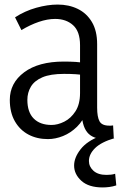

<svg xmlns="http://www.w3.org/2000/svg" viewBox="-20 -599 536 842"><path d="M430 223Q369 223 337 194Q305 165 305 127Q305 92 333.5 55.5Q362 19 421 -3L482 7Q424 24 397 50.5Q370 77 370 107Q370 132 390 150Q410 168 447 168Q456 168 466 167Q476 166 485 163L490 214Q475 219 459.5 221Q444 223 430 223ZM338 -115 360 -110Q345 -70 317.5 -43Q290 -16 256.5 -2.5Q223 11 190 11Q142 11 104.5 -9Q67 -29 45 -67.5Q23 -106 23 -161Q23 -235 86 -282Q149 -329 260 -329Q287 -329 312 -327.5Q337 -326 360 -321V-268Q335 -272 312.5 -273.5Q290 -275 261 -275Q201 -275 166 -260Q131 -245 115.5 -219Q100 -193 100 -161Q100 -107 128 -79Q156 -51 206 -51Q233 -51 262 -65.5Q291 -80 311 -111Q331 -142 331 -191V-401Q331 -461 300.5 -488.5Q270 -516 222 -516Q188 -516 150 -503Q112 -490 74 -467L46 -523Q89 -551 139 -565Q189 -579 233 -579Q282 -579 321 -560Q360 -541 383 -502.5Q406 -464 406 -405V-127Q406 -86 416.5 -67Q427 -48 459 -48Q463 -48 467 -48Q471 -48 476 -49L479 7Q469 9 459 10Q449 11 440 11Q386 11 362 -19.5Q338 -50 338 -115Z"/></svg>

Font: Yaldevi
Style: Regular
Weight: 400
Designer: Sol Matas, Rajitha Manaperi, Kosala Senevirathne
Foundry: Mooniak
Version: Version 1.100